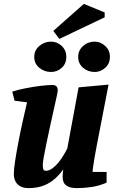

<svg xmlns="http://www.w3.org/2000/svg" viewBox="-20 -956 610 987"><path d="M127 11Q101 11 84 1.5Q67 -8 59 -24.5Q51 -41 51 -62Q51 -85 58 -130.5Q65 -176 75.5 -230.5Q86 -285 98 -338Q110 -391 119 -430L55 -438L43 -485Q74 -495 112.5 -502.5Q151 -510 187.5 -514.5Q224 -519 250 -519Q265 -519 271 -511Q277 -503 277 -492Q277 -487 271.5 -460.5Q266 -434 257 -395Q248 -356 238.5 -311.5Q229 -267 220 -225Q211 -183 205.5 -152Q200 -121 200 -108Q200 -92 203 -85Q206 -78 217 -78Q232 -78 250.5 -91.5Q269 -105 288.5 -131Q308 -157 326 -193L384 -507L538 -521L477 -206Q471 -176 466.5 -148.5Q462 -121 459 -101Q456 -81 456 -72H528V-17Q488 0 449.5 5.5Q411 11 376 11Q339 11 320.5 -2.5Q302 -16 302 -47Q302 -53 302.5 -61Q303 -69 304 -75.5Q305 -82 305 -85Q279 -49 251 -28Q223 -7 192.5 2Q162 11 127 11ZM467 -586Q432 -586 407 -607.5Q382 -629 382 -664Q382 -697 407 -719.5Q432 -742 467 -742Q497 -742 521 -719.5Q545 -697 545 -664Q545 -629 521 -607.5Q497 -586 467 -586ZM242 -586Q208 -586 182 -607.5Q156 -629 156 -664Q156 -697 182 -719.5Q208 -742 242 -742Q274 -742 297.5 -719.5Q321 -697 321 -664Q321 -629 297.5 -607.5Q274 -586 242 -586ZM285 -756 254 -797 411 -936 518 -892V-867Z"/></svg>

Font: Manuale ExtraBold
Style: Italic
Weight: 800
Italic angle: -11°
Designer: Eduardo Tunni / Pablo Cosgaya
Foundry: Eduardo Tunni / Pablo Cosgaya
Version: Version 1.002